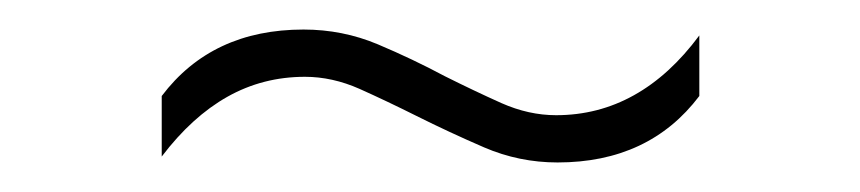

<svg xmlns="http://www.w3.org/2000/svg" viewBox="-20 -442 582 130"><path d="M357.5 -332Q331.5 -332 307.8 -342.2Q284 -352.5 262 -363.5Q242 -373.5 223.5 -381.8Q205 -390 186.5 -390Q158 -390 134 -376.5Q110 -363 89.5 -336V-377Q123.5 -422 185.5 -422Q212 -422 235.8 -412Q259.5 -402 281 -390.5Q301 -380.5 319.5 -372.2Q338 -364 356.5 -364Q385 -364 409.2 -377.5Q433.5 -391 453.5 -418V-377Q419.5 -332 357.5 -332Z"/></svg>

Font: Encode Sans SC SemiExpanded Thin
Style: Regular
Weight: 250
Width: 6
Designer: Multiple Designers
Foundry: Impallari Type
Version: Version 3.002